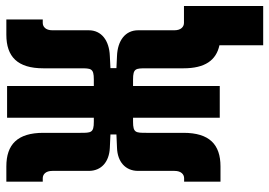

<svg xmlns="http://www.w3.org/2000/svg" viewBox="-146 -590 877 626"><g transform="rotate(-90 293.0 -277.5)"><path d="M13.2 2.4H63C134.3 2.4 172.4 -33.7 172.4 -118.2V-238.3C172.4 -273.9 172.4 -282.7 208.5 -282.7H221.7V0H325.2V-282.7H346.2C382.8 -282.7 382.8 -273.9 382.8 -238.3V-118.2C382.8 -48.3 408.7 -11.7 458 -1V141.6H585.9V-116.7H530.8C518.6 -116.7 506.8 -126 506.8 -147.9V-266.1C506.8 -308.1 473.1 -333 423.3 -335L383.3 -336.9V-356.4L423.3 -358.4C473.1 -360.4 506.8 -385.3 506.8 -427.2V-545.9C506.8 -567.9 518.6 -577.1 530.8 -577.1H542V-695.8H492.2C420.9 -695.8 382.8 -659.7 382.8 -575.2V-455.1C382.8 -419.4 382.8 -410.6 346.2 -410.6H325.2V-693.4H221.7V-410.6H208.5C172.4 -410.6 172.4 -419.4 172.4 -455.1V-575.2C172.4 -659.7 134.3 -695.8 63 -695.8H13.2V-577.1H24.4C36.6 -577.1 48.3 -567.9 48.3 -545.9V-427.2C48.3 -385.3 78.6 -360.4 123.5 -358.4L167 -356.4V-336.9L123.5 -335C78.6 -333.5 48.3 -308.1 48.3 -266.1V-147.5C48.3 -125.5 36.6 -116.2 24.4 -116.2H13.2Z"/></g></svg>

Font: CaskaydiaCove Nerd Font
Style: Bold
Weight: 700
Designer: Aaron Bell
Foundry: Saja Typeworks
Version: Version 2111.1;Nerd Fonts 2.3.0